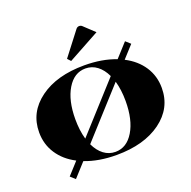

<svg xmlns="http://www.w3.org/2000/svg" viewBox="-131 -825 996 1003"><g transform="rotate(-20 367.0 -323.0)"><path d="M486.9 -634.6 311.2 -538.5 294.6 -556.4 395.1 -687.1Q402.1 -695.8 412.6 -695.8Q421.8 -695.8 428.3 -689.7ZM26.2 -244.8Q26.2 -356.6 120 -425.3Q213.7 -493.9 367.1 -493.9Q465.9 -493.9 542.4 -464.2L610.6 -539.3L636.8 -515.7L576 -448.9Q639 -416.5 673.5 -363.9Q708 -311.2 708 -244.8Q708 -132.9 614.3 -64.2Q520.5 4.4 367.1 4.4Q268.4 4.4 191.9 -25.3L123.7 49.8L97.5 26.2L158.2 -40.6Q95.3 -73 60.8 -125.7Q26.2 -178.3 26.2 -244.8ZM241.7 -132.4 478.6 -393.8Q460.2 -433.1 431.6 -454.8Q403 -476.4 367.1 -476.4Q304.2 -476.4 265.7 -412.6Q227.3 -348.8 227.3 -244.8Q227.3 -182.3 241.7 -132.4ZM255.7 -95.7Q274 -56.4 302.7 -34.7Q331.3 -13.1 367.1 -13.1Q430.1 -13.1 468.5 -76.9Q507 -140.7 507 -244.8Q507 -307.3 492.6 -357.1Z"/></g></svg>

Font: Wabroye
Style: Medium
Weight: 500
Designer: gluk
Foundry: gluk
Version: Version 0.14